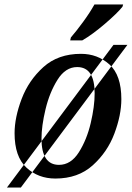

<svg xmlns="http://www.w3.org/2000/svg" viewBox="-20 -786 588 856"><path d="M11 50 486 -586H548L73 50ZM227 10Q328 10 393.5 -49Q459 -108 490 -190.5Q521 -273 521 -344Q521 -451 468 -498.5Q415 -546 341 -546Q239 -546 173.5 -487Q108 -428 76.5 -345Q45 -262 45 -192Q45 -88 97.5 -39Q150 10 227 10ZM243 -51Q165 -51 165 -168Q165 -224 183 -299Q201 -374 236.5 -430.5Q272 -487 324 -487Q402 -487 402 -370Q402 -312 384.5 -237.5Q367 -163 331.5 -107Q296 -51 243 -51ZM293 -606H347Q392 -632 448 -680Q504 -728 526 -756L529 -766H401Q381 -730 351 -689Q321 -648 296 -619Z"/></svg>

Font: Noto Serif SemiCondensed Semi
Style: Italic
Weight: 600
Width: 4
Italic angle: -12°
Designer: Monotype Design Team
Foundry: Monotype Imaging Inc.
Version: Version 1.901